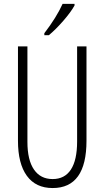

<svg xmlns="http://www.w3.org/2000/svg" viewBox="-20 -951 534 981"><path d="M421.9 -713.9V-231.9Q421.9 9.8 249 9.8Q162.6 9.8 117.2 -52.7Q71.8 -115.2 71.8 -231.9V-713.9H120.1V-226.1Q120.1 -133.3 153.6 -84.7Q187 -36.1 249 -36.1Q310.5 -36.1 342.3 -84.7Q374 -133.3 374 -228V-713.9ZM206.5 -771V-781.2Q268.6 -862.3 299.8 -931.2H360.8V-922.9Q341.8 -888.7 303 -844.2Q264.2 -799.8 229.5 -771Z"/></svg>

Font: TypoPRO Open Sans Condensed
Style: Regular
Weight: 300
Width: 3
Foundry: Ascender Corporation
Version: Version 1.10